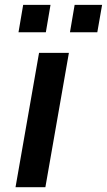

<svg xmlns="http://www.w3.org/2000/svg" viewBox="-20 -784 448 804"><path d="M191.5 -763.5 172 -649H57.5L77 -763.5ZM407.5 -763.5 387.5 -649H273L292.5 -763.5ZM268.5 -562.5 170 0H45L143.5 -562.5Z"/></svg>

Font: Russisch Sans
Style: Bold Italic
Weight: 700
Italic angle: -10°
Designer: Michael Sharanda (font) & Cristiano Sobral (main changes)
Foundry: Michael Sharanda
Version: Version 2.00;September 8, 2020;FontCreator 13.0.0.2681 64-bi